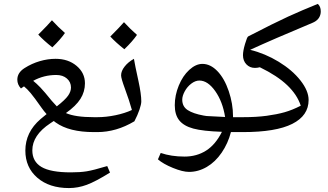

<svg xmlns="http://www.w3.org/2000/svg" viewBox="-20 -809 1675 980"><path d="M332 150.9Q231.4 150.9 170.4 98.1Q109.4 45.4 109.4 -40.5Q109.4 -134.3 187 -201.2L217.8 -226.6Q204.1 -241.7 192.9 -257.8Q153.8 -313.5 136.2 -334.2Q118.7 -355 102.5 -368.2L86.9 -357.4Q68.4 -377.4 68.4 -402.3Q68.4 -438 105.2 -461.4Q142.1 -484.9 182.9 -496.8Q223.6 -508.8 263.7 -508.8Q328.1 -508.8 370.8 -472.9Q413.6 -437 413.6 -383.8Q413.6 -340.8 390.6 -304.4Q367.7 -268.1 316.4 -231.9Q363.8 -210.9 459 -210.9H483.4Q493.2 -210.9 493.2 -201.7V-144Q493.2 -134.8 483.4 -134.8H459Q333 -134.8 264.6 -183.6L254.4 -191.4L236.8 -179.7Q145 -119.1 145 -41.5Q145 15.6 191.7 43.2Q238.3 70.8 341.3 70.8Q389.2 70.8 422.4 65.4Q455.6 60.1 527.3 38.6L541.5 71.8Q467.8 117.7 422.9 134.3Q377.9 150.9 332 150.9ZM270 -266.1Q312.5 -299.3 327.4 -320.6Q342.3 -341.8 342.3 -362.3Q342.3 -390.1 321.5 -408.2Q300.8 -426.3 267.1 -426.3Q203.6 -426.3 149.4 -396.5Q166 -383.3 186.3 -362.3Q206.5 -341.3 244.6 -293.9ZM247.1 -557.6ZM74.7 127.4ZM311.5 -640.6Q288.1 -606.9 247.1 -567.4Q202.6 -602.5 175.3 -632.3Q226.6 -683.6 245.1 -705.6Q276.9 -670.9 311.5 -640.6ZM247.1 -557.6ZM245.1 -730Z M476.6 -134.8Q468.3 -134.8 468.3 -143.1V-202.6Q468.3 -210.9 476.6 -210.9Q522 -210.9 569.8 -220.9Q617.7 -231 653.3 -247.6Q640.6 -293.9 617.2 -357.4Q598.1 -409.2 598.1 -424.3Q598.1 -446.3 616 -469.2Q633.8 -492.2 663.6 -508.8Q668 -480.5 687 -394Q701.2 -328.1 701.2 -291.5Q701.2 -276.9 691.9 -249.3Q682.6 -221.7 666 -189.9Q573.7 -134.8 476.6 -134.8ZM615.2 -547.9ZM603.5 -105.5ZM603.5 -83ZM679.2 -630.9Q655.8 -597.2 614.7 -557.6Q570.3 -592.8 543 -622.6Q594.2 -673.8 612.8 -695.8Q644.5 -661.1 679.2 -630.9ZM614.7 -547.9ZM612.8 -720.2Z M944.8 68.4Q912.6 68.4 862.8 48.1Q813 27.8 786.1 4.4L800.3 -28.3Q854 -9.8 921.9 -9.8Q983.9 -9.8 1032 -40.3Q1080.1 -70.8 1112.8 -136.2Q1015.1 -139.6 966.6 -152.8Q918 -166 895 -194.6Q872.1 -223.1 872.1 -272Q872.1 -322.8 892.6 -372.6Q913.1 -422.4 946.3 -452.6Q979.5 -482.9 1013.2 -482.9Q1054.2 -482.9 1089.8 -445.8Q1125.5 -408.7 1147.5 -344Q1169.4 -279.3 1169.4 -215.3V-210.9H1229Q1237.3 -210.9 1237.3 -202.6V-143.1Q1237.3 -134.8 1229 -134.8H1158.7Q1144 -77.6 1111.6 -30Q1079.1 17.6 1035.6 43Q992.2 68.4 944.8 68.4ZM997.6 -397.9Q977.1 -397.9 956.3 -382.1Q935.5 -366.2 922.9 -342.8Q910.2 -319.3 910.2 -300.3Q910.2 -265.1 938 -247.1Q965.8 -229 1019 -219.2Q1025.9 -217.8 1034.4 -216.8Q1043 -215.8 1128.9 -211.9Q1116.7 -290 1078.6 -344Q1040.5 -397.9 997.6 -397.9ZM993.7 -522ZM940.4 117.2ZM1003.4 -667Z M1220.2 -134.8Q1211.9 -134.8 1211.9 -143.1V-202.6Q1211.9 -210.9 1220.2 -210.9Q1289.1 -210.9 1341.3 -218Q1393.6 -225.1 1433.1 -236.3Q1472.7 -247.6 1515.1 -269.5Q1497.1 -325.2 1446.3 -373.8Q1395.5 -422.4 1306.2 -465.8Q1294.4 -462.4 1281.2 -462.4Q1254.9 -462.4 1237.5 -480.7Q1220.2 -499 1220.2 -527.3Q1220.2 -549.3 1230.7 -584.7Q1241.2 -620.1 1246.6 -623Q1379.9 -691.9 1450.9 -724.4Q1522 -756.8 1602.1 -789.1Q1617.2 -775.9 1617.2 -751L1616.7 -742.2Q1611.8 -707.5 1574.7 -692.4Q1370.1 -606.9 1256.8 -554.7Q1333 -536.1 1402.6 -493.7Q1472.2 -451.2 1513.7 -398.2Q1555.2 -345.2 1555.2 -298.8Q1555.2 -218.8 1471.9 -176.8Q1388.7 -134.8 1220.2 -134.8ZM1269 -710.9ZM1416 -105.5ZM1416 -83Z"/></svg>

Font: Noto Naskh Arabic UI
Style: Regular
Weight: 400
Designer: Monotype Design team
Foundry: Monotype Imaging Inc.
Version: Version 1.05